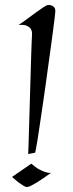

<svg xmlns="http://www.w3.org/2000/svg" viewBox="-20 -755 296 778"><path d="M94.2 -130.9Q94.7 -139.2 95.5 -162.8Q96.2 -186.5 97.2 -219.7Q98.1 -252.9 99.4 -293.2Q100.6 -333.5 101.8 -375.2Q103 -417 104.2 -457.3Q105.5 -497.6 106.4 -530.5Q107.4 -563.5 108.4 -586.9Q109.4 -610.4 109.9 -618.2Q109.9 -629.4 104.5 -638.2Q99.6 -645.5 88.4 -650.6Q77.1 -655.8 55.2 -653.8Q71.8 -664.6 90.3 -678.5Q108.9 -692.4 126 -704.8Q143.1 -717.3 156.5 -726.1Q169.9 -734.9 175.8 -734.9Q188.5 -734.9 196.8 -728.3Q205.1 -721.7 204.1 -708Q204.1 -703.1 201.7 -684.1Q199.2 -665 195.6 -636Q191.9 -606.9 186.8 -569.8Q181.6 -532.7 176 -491.9Q170.4 -451.2 164.6 -408.9Q158.7 -366.7 152.8 -327.1Q147 -287.6 141.8 -252.7Q136.7 -217.8 132.6 -191.7Q128.4 -165.5 125.5 -150.6Q122.6 -135.7 122.1 -136.2ZM186 -54.2Q170.4 -43 155.5 -32.7Q140.6 -22.5 127.7 -14.6Q114.7 -6.8 104.7 -2Q94.7 2.9 88.9 2.9Q84 2.9 75.7 -2Q68.8 -5.9 57.4 -14.2Q45.9 -22.5 28.8 -38.1L106.9 -91.8Q124.5 -76.2 138.9 -68.6Q153.3 -61 164.1 -57.6Q176.3 -53.7 186 -54.2Z"/></svg>

Font: Quintessential
Style: Regular
Weight: 400
Designer: Astigmatic (AOETI)
Foundry: Astigmatic (AOETI)
Version: Version 1.000